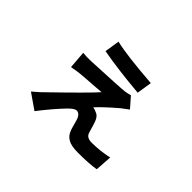

<svg xmlns="http://www.w3.org/2000/svg" viewBox="-136 -929 1273 1273"><g transform="rotate(45 500.0 -293.0)"><path d="M335 -547.9 351.6 -653.3Q459 -627.9 697.3 -610.4L680.7 -503.9Q479.5 -521.5 335 -547.9ZM661.1 -460 723.6 -388.7 672.9 -350.6Q577.1 -268.6 541 -226.6Q559.6 -224.6 575.2 -215.8Q605.5 -206.1 620.1 -157.2Q623 -146.5 630.9 -121.6Q638.7 -96.7 641.6 -85.9Q653.3 -53.7 698.2 -53.7Q777.3 -53.7 855.5 -71.3L847.7 46.9Q789.1 57.6 680.7 57.6Q620.1 57.6 589.4 40.5Q558.6 23.4 545.9 -10.7Q540 -24.4 532.7 -52.7Q525.4 -81.1 522.5 -88.9Q508.8 -134.8 477.5 -134.8Q460 -134.8 423.8 -98.6Q360.4 -33.2 283.2 66.4L174.8 -8.8Q183.6 -15.6 221.7 -49.8Q454.1 -274.4 508.8 -336.9Q497.1 -335.9 456.5 -333Q416 -330.1 380.4 -327.6Q344.7 -325.2 325.2 -323.2Q302.7 -321.3 248 -311.5L238.3 -435.5Q272.5 -431.6 318.4 -433.6Q576.2 -445.3 616.2 -450.2Q645.5 -455.1 661.1 -460Z"/></g></svg>

Font: Gen Shin Gothic Monospace Bold
Style: Bold
Weight: 700
Designer: [Source Han Sans]
Ryoko NISHIZUKA  (kana & ideographs); Paul D. Hunt (Latin, Greek & Cyrillic); Wenlong ZHANG  (bopomofo
Version: Version 1.002.20150607